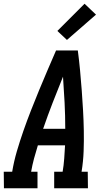

<svg xmlns="http://www.w3.org/2000/svg" viewBox="-42 -1004 562 1024"><path d="M-21 0 -22 -88H23Q32 -143 48 -197.5Q64 -252 83 -306.5Q102 -361 123 -414.5Q144 -468 166 -521.5Q188 -575 211 -628.5Q234 -682 257 -735H373Q380 -682 385 -628.5Q390 -575 394 -521.5Q398 -468 401 -414.5Q404 -361 405 -306.5Q406 -252 404 -197.5Q402 -143 393 -88H426L427 0H247V-88H292Q298 -123 300.5 -158.5Q303 -194 305 -229H160Q149 -194 139.5 -158.5Q130 -123 124 -88H158V0ZM188 -317H306Q306 -387 302.5 -456.5Q299 -526 294 -595Q266 -526 239 -456.5Q212 -387 188 -317ZM315 -791 264 -839 409 -984 470 -926Z"/></svg>

Font: Iosevka Curly Slab Semibold
Style: Italic
Weight: 600
Italic angle: -9°
Monospace: yes
Designer: Belleve Invis
Foundry: Belleve Invis
Version: Version 22.1.2; ttfautohint (v1.8.4)